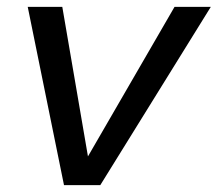

<svg xmlns="http://www.w3.org/2000/svg" viewBox="-20 -541 636 561"><path d="M596 -521 273 0H167L61 -521H162L237 -84L490 -521Z"/></svg>

Font: Nacelle
Style: Italic
Weight: 400
Italic angle: -12°
Designer: Sora Sagano
Foundry: Sora Sagano
Version: Version 1.000;FEAKit 1.0